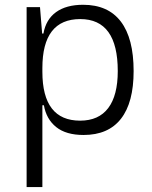

<svg xmlns="http://www.w3.org/2000/svg" viewBox="-20 -547 626 792"><path d="M89.8 224.6V-517.6H145L153.8 -408.7H159.2Q169.4 -466.8 211.4 -497.1Q253.4 -527.3 322.8 -527.3Q425.8 -527.3 478.5 -458Q531.2 -388.7 531.2 -253.9Q531.2 -124 479 -57.1Q426.8 9.8 324.7 9.8Q252.4 9.8 211.7 -22.9Q170.9 -55.7 161.1 -112.8H154.8V224.6ZM154.8 -251Q154.8 -49.3 310.5 -49.3Q387.2 -49.3 426.5 -101.3Q465.8 -153.3 465.8 -253.9Q465.8 -468.3 311 -468.3Q154.8 -468.3 154.8 -266.1Z"/></svg>

Font: Cascadia Mono PL Light
Style: Regular
Weight: 300
Monospace: yes
Designer: Aaron Bell
Foundry: Saja Typeworks
Version: Version 2404.023; ttfautohint (v1.8.4)